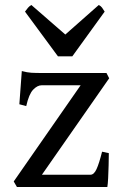

<svg xmlns="http://www.w3.org/2000/svg" viewBox="-20 -745 478 765"><path d="M413.6 -134.8Q413.6 -114.3 412.8 -86.9Q412.1 -59.6 410.9 -35.6Q409.7 -11.7 407.7 0H47.4L34.7 -22L301.3 -405.3H146.5Q128.9 -405.3 112.1 -387.7Q95.2 -370.1 84.5 -322.3L57.1 -329.6L66.9 -461.9Q88.4 -456.1 105 -455.1Q121.6 -454.1 152.8 -454.1H404.3L415 -433.1L147 -48.8H340.3Q354.5 -48.8 364.7 -71.3Q375 -93.8 386.7 -140.6ZM268.1 -520.5H210.9L79.6 -698.7Q86.4 -708 91.8 -714.4Q97.2 -720.7 105 -725.1L240.2 -607.4L373.5 -725.1Q382.3 -720.7 386.7 -714.4Q391.1 -708 397 -698.7Z"/></svg>

Font: Gentium Book Plus
Style: Regular
Weight: 400
Designer: Victor Gaultney, Annie Olsen, Iska Routamaa, Becca Hirsbrunner
Foundry: SIL International
Version: Version 6.101